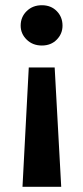

<svg xmlns="http://www.w3.org/2000/svg" viewBox="-20 -560 318 734"><path d="M189 -302 214 154H66L90 -302ZM140 -540Q175 -540 197 -517.5Q219 -495 219 -462Q219 -431 197 -408.5Q175 -386 140 -386Q105 -386 82 -408.5Q59 -431 59 -462Q59 -495 82 -517.5Q105 -540 140 -540Z"/></svg>

Font: MOST Montserrat SemiBold
Style: Regular
Weight: 600
Designer: Julieta Ulanovsky
Foundry: Julieta Ulanovsky
Version: Version 8.000;March 11, 2024;FontCreator 15.0.0.2926 64-bit